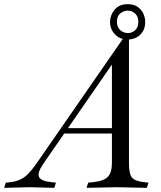

<svg xmlns="http://www.w3.org/2000/svg" viewBox="-90 -900 772 923"><path d="M-70 3 -62 -22 -41 -24Q-15 -27 5.5 -36Q26 -45 44.5 -63.5Q63 -82 84 -112L508 -724L530 -710V-114Q530 -64 544.5 -46.5Q559 -29 605 -24L624 -22L616 3L471 0L326 3L334 -22L355 -24Q408 -29 428 -49.5Q448 -70 448 -116V-621L496 -659L117 -111Q88 -68 98 -48.5Q108 -29 160 -24L179 -22L171 3L53 0ZM200 -258 219 -284H479L467 -258ZM525 -710Q486 -710 462.5 -735Q439 -760 439 -795Q439 -827 461 -853.5Q483 -880 524 -880Q554 -880 572.5 -866.5Q591 -853 599.5 -833.5Q608 -814 608 -795Q608 -766 595.5 -747Q583 -728 564 -719Q545 -710 525 -710ZM525 -741Q544 -741 559.5 -754.5Q575 -768 575 -795Q575 -821 559.5 -835Q544 -849 524 -849Q507 -849 489.5 -836.5Q472 -824 472 -795Q472 -770 488 -755.5Q504 -741 525 -741Z"/></svg>

Font: Baskervville
Style: Italic
Weight: 400
Italic angle: -18°
Designer: ANRT
Foundry: ANRT
Version: Version 1.100